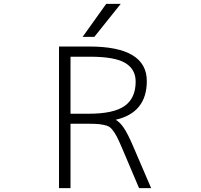

<svg xmlns="http://www.w3.org/2000/svg" viewBox="-20 -972 1040 993"><path d="M344.7 -332V1H285.2V-731.4H441.4Q739.3 -731.4 739.3 -552.7Q739.3 -389.6 578.1 -352.5Q599.6 -340.8 619.1 -312.5Q640.6 -281.2 668.9 -214.8L761.7 1H699.2L611.3 -206.1Q594.7 -245.1 584 -265.6Q573.2 -286.1 560.5 -301.8Q547.9 -317.4 531.2 -322.3Q514.6 -327.1 495.6 -329.6Q476.6 -332 438.5 -332ZM467.8 -781.2H407.2L529.3 -952.1H604.5ZM445.3 -678.7H344.7V-383.8H438.5Q568.4 -383.8 625 -424.3Q681.6 -464.8 681.6 -549.8Q681.6 -614.3 627.4 -646.5Q573.2 -678.7 445.3 -678.7Z"/></svg>

Font: GenEi Gothic M Light
Style: Regular
Weight: 300
Designer: o_tamon (Modified); [Source Han Sans]
Ryoko NISHIZUKA  (kana & ideographs); Paul D. Hunt (Latin, Greek & Cyrillic); Wenl
Version: Version 1.1a;Original Version 1.004